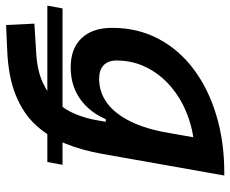

<svg xmlns="http://www.w3.org/2000/svg" viewBox="-126 -476 797 666"><g transform="rotate(90 273.0 -143.5)"><path d="M-40 91.3 -30.3 38.6H512.2L502.4 91.3ZM27.3 234.4 22.5 136.2 125 129.9Q184.6 126.5 226.3 107.4Q268.1 88.4 294.9 58.8Q321.8 29.3 336.7 -7.3Q351.6 -43.9 357.9 -82.5L422.9 -450.7L545.4 -522.5H549.3L474.1 -98.1Q461.9 -29.3 438.5 28.8Q415 86.9 374.8 130.9Q334.5 174.8 271 200.7Q207.5 226.6 115.2 230.5ZM464.4 -419.4Q398.4 -417 341.3 -395.5Q284.2 -374 241.5 -337.6Q198.7 -301.3 174.6 -253.2Q150.4 -205.1 150.4 -148.9Q150.4 -119.6 166.7 -104Q183.1 -88.4 213.4 -88.4Q260.3 -88.4 297.6 -115.7Q335 -143.1 361.3 -196.3Q387.7 -249.5 400.9 -325.7L404.3 -345.2L458 -304.2L401.4 -111.3H338.9L365.2 -142.1Q342.8 -69.3 293.2 -29.5Q243.7 10.3 174.3 10.3Q108.4 10.3 72.8 -27.6Q37.1 -65.4 37.1 -133.8Q37.1 -222.2 75 -293.9Q112.8 -365.7 181.2 -416.7Q249.5 -467.8 341.1 -495.1Q432.6 -522.5 540 -522.5H548.8Z"/></g></svg>

Font: Cascadia Mono Medium
Style: Italic
Weight: 500
Italic angle: -10°
Monospace: yes
Designer: Aaron Bell
Foundry: Saja Typeworks
Version: Version 2407.024